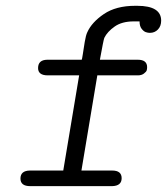

<svg xmlns="http://www.w3.org/2000/svg" viewBox="-20 -635 570 655"><path d="M49.8 -25.9Q49.8 -52.7 82 -53.2H195.8L250 -377.9H143.1Q109.9 -377.9 109.9 -402.8Q109.9 -430.7 141.1 -431.2H258.8Q259.8 -432.1 262.5 -450Q265.1 -467.8 269 -491.5Q272.9 -515.1 277.8 -524.9Q293 -559.1 334.5 -587.2Q376 -615.2 440.9 -615.2H448.2Q529.8 -615.2 529.8 -564.5Q529.8 -545.9 518.8 -534.4Q507.8 -522.9 491.2 -522.9Q484.4 -522.9 477.3 -525.4Q470.2 -527.8 463.1 -536.9Q456.1 -545.9 456.1 -562H436Q396 -562 371.1 -544.4Q346.2 -526.9 335.9 -505.9Q333 -499 320.8 -431.2H450.2Q481.9 -431.2 481.9 -405.8Q481.9 -399.9 480.5 -395Q479 -390.1 470.9 -384Q462.9 -377.9 450.2 -377.9H312L257.8 -53.2H362.8Q395 -53.2 395 -27.1Q395 -1 362.8 0H83Q49.8 0 49.8 -25.9Z"/></svg>

Font: CMU Typewriter Text
Style: LightOblique
Weight: 200
Italic angle: -9.46001°
Version: Version 0.7.0